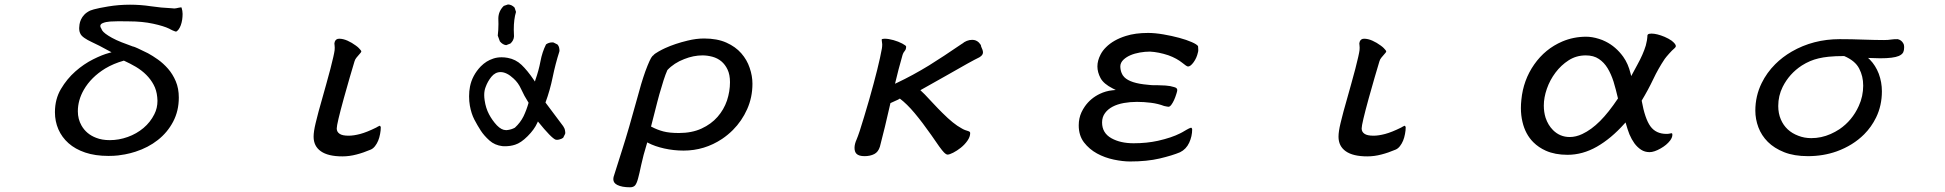

<svg xmlns="http://www.w3.org/2000/svg" viewBox="-20 -648 8540 843"><path d="M500 -554.7 545.9 -554.2Q605 -554.2 652.3 -543.9Q699.2 -533.7 723.1 -522Q724.6 -521.5 727.5 -519.5Q732.4 -516.6 737.5 -514.6Q742.7 -512.7 746.6 -511Q750.5 -509.3 752 -509.3Q756.8 -509.3 763.7 -518.1Q775.4 -533.7 779.8 -561Q781.7 -573.7 781.7 -586.9Q781.7 -600.1 777.3 -614.3Q776.4 -615.7 774.9 -615.7Q771 -615.7 765.6 -614.3Q751 -610.8 745.1 -610.8Q739.3 -610.8 733.9 -611.8Q687 -613.8 642.1 -620.6Q597.2 -627.4 550.8 -627.4Q501.5 -627.4 454.6 -619.6Q413.6 -612.8 392.1 -606.9Q383.3 -604.5 376 -601.6Q359.9 -593.8 350.3 -583.7Q340.8 -573.7 335.7 -562.5Q330.6 -551.3 329.1 -541Q327.6 -529.8 327.6 -524.7Q327.6 -519.5 328.1 -516.1Q328.6 -512.7 329.3 -509.3Q330.1 -505.9 331.5 -502.9Q334.5 -495.6 339.4 -490.7Q344.2 -485.8 350.6 -481.4Q362.8 -472.7 383.8 -462.9Q407.7 -452.6 469.7 -418.5L459 -415.5Q430.2 -408.2 389.2 -387.7Q348.1 -367.2 311 -334.5Q273.9 -301.8 247.6 -257.3Q221.2 -212.9 221.2 -155.3Q221.2 -115.2 236.3 -80.3Q251.5 -45.4 280.8 -19.3Q310.1 6.8 354 21.7Q397.9 36.6 456.1 36.6Q481 36.6 499 34.4Q517.1 32.2 528.8 29.8Q552.2 25.4 574.7 18.1Q630.9 0 672.9 -33.2Q715.3 -66.4 740.2 -113.8Q765.1 -161.1 765.1 -219.7Q765.1 -259.8 751.7 -291.3Q738.3 -322.8 717.8 -346.2Q697.3 -369.6 673.6 -386.5Q649.9 -403.3 629.9 -414.1Q573.2 -442.4 564.5 -443.8H563.5Q537.6 -453.1 513.9 -462.4Q490.2 -471.7 471.7 -481.9Q437 -501 428.2 -515.1Q425.8 -519 424.8 -522.5Q420.4 -528.8 420.4 -533.7Q420.4 -542 430.7 -546.4Q444.3 -552.2 463.6 -553.5Q482.9 -554.7 500 -554.7ZM671.4 -205.6Q671.4 -173.3 657.7 -146.5Q640.1 -111.3 609.9 -85.9Q579.6 -60.5 540.8 -46.6Q502 -32.7 461.9 -32.7Q427.7 -32.7 401.9 -43Q359.4 -59.1 337.9 -96.7Q321.8 -125 321.8 -159.2Q321.8 -208 348.1 -253.9Q379.9 -309.1 441.9 -347.2Q478.5 -369.1 523.9 -381.8Q551.8 -369.1 576.7 -354.5Q629.4 -322.8 654.3 -276.4Q667.5 -252.4 670.4 -221.2Q671.4 -213.4 671.4 -205.6Z M1651.9 -89.4Q1649.9 -95.7 1647.5 -95.7Q1647 -95.7 1646.5 -95.7Q1639.6 -92.8 1631.8 -87.9Q1590.3 -67.4 1561.5 -59.8Q1532.7 -52.2 1510.7 -52.2Q1482.9 -52.2 1471.2 -60.5Q1458.5 -68.8 1458.5 -84Q1458.5 -103.5 1489.7 -216.8Q1502.4 -262.7 1515.6 -308.1L1536.6 -378.9Q1539.1 -387.7 1545.2 -395Q1551.3 -402.3 1555.2 -406.7Q1566.4 -418.5 1566.4 -422.4Q1566.4 -424.3 1563 -428.5Q1559.6 -432.6 1555.4 -437Q1551.3 -441.4 1542.5 -447.8Q1524.9 -460.9 1505.6 -469.5Q1486.3 -478 1469.2 -478Q1454.6 -478 1449.7 -464.4Q1448.2 -460 1448.2 -456.8Q1448.2 -453.6 1449 -449.2Q1449.7 -444.8 1449.7 -439Q1449.7 -433.1 1449.2 -427.7Q1446.8 -408.2 1430.7 -345.7Q1422.4 -313.5 1412.1 -277.3Q1383.8 -178.2 1378.9 -158.9Q1374 -139.6 1372.1 -132.3Q1370.1 -124 1365.7 -106.9Q1356.9 -70.3 1356.9 -47.9Q1356.9 -6.3 1388.7 16.1Q1420.4 38.6 1483.4 38.6Q1514.2 38.6 1545.4 30.3Q1574.7 22.9 1607.9 8.8Q1618.2 4.4 1626.5 -6.3Q1643.1 -27.3 1648.9 -60.1Q1651.9 -75.2 1651.9 -89.4Z M2182.6 -396.5Q2162.6 -396.5 2146 -390.9Q2129.4 -385.3 2116.7 -377.4Q2103 -368.7 2090.8 -356.4Q2053.2 -316.9 2043.5 -267.6Q2039.6 -248 2039.6 -225.1Q2039.6 -203.1 2043 -184.1Q2049.3 -148.9 2062.7 -123Q2076.2 -97.2 2090.8 -74.7Q2105 -52.7 2128.9 -31.2Q2152.3 -10.3 2186 -6.3Q2191.9 -5.9 2197.3 -5.9Q2221.2 -5.9 2241.7 -12.7Q2267.1 -20.5 2296.6 -50Q2326.2 -79.6 2338.9 -108.4L2341.8 -114.7Q2401.4 -41 2419.9 -34.7Q2422.4 -34.2 2424.8 -34.2Q2427.2 -34.2 2430.4 -34.4Q2433.6 -34.7 2437.5 -36.1Q2445.8 -38.1 2452.6 -43L2461.4 -60.5Q2461.9 -63.5 2461.9 -66.4Q2461.9 -69.3 2460.9 -74.2Q2459.5 -84.5 2452.6 -94.2L2375 -197.8Q2395 -252 2406.7 -309.6Q2418.5 -367.2 2436 -421.9Q2436.5 -424.3 2436.5 -427.5Q2436.5 -430.7 2435.5 -435.1Q2434.6 -444.3 2427.7 -452.6L2410.2 -461.4Q2407.7 -461.9 2405.3 -461.9Q2389.6 -461.9 2377.4 -453.1Q2360.4 -418.9 2353 -378.9Q2345.2 -337.9 2331.1 -298.3L2328.6 -290L2323.7 -297.4Q2295.4 -338.9 2269.8 -363.3Q2244.1 -387.7 2209 -394Q2195.3 -396.5 2182.6 -396.5ZM2201.2 -76.7Q2182.1 -76.7 2161.6 -97.7Q2141.1 -119.6 2127 -146.5Q2112.8 -173.3 2107.9 -207.5Q2106 -219.7 2106 -230.5Q2106 -250.5 2112.3 -266.1Q2121.1 -290.5 2137.2 -310.5Q2154.3 -331.5 2177.7 -331.5Q2204.6 -331.5 2234.9 -303.2Q2255.9 -284.2 2267.6 -257.8Q2281.2 -227.5 2300.8 -196.8Q2292 -165.5 2278.8 -137.7Q2265.1 -109.9 2240.7 -87.4Q2225.1 -78.6 2205.1 -76.7Q2203.1 -76.7 2201.2 -76.7ZM2168.5 -542.5Q2168.5 -516.6 2165.5 -491.7L2174.8 -466.3Q2187.5 -451.2 2202.6 -449.7L2221.2 -457Q2235.8 -470.2 2236.8 -488.3Q2235.8 -503.9 2235.8 -518.1Q2235.8 -563.5 2245.6 -595.7L2239.3 -614.7Q2226.6 -627.9 2210.4 -628.4L2191.9 -622.1Q2168 -598.6 2168 -566.4Z M2674.3 127.9Q2672.9 133.8 2672.9 139.2Q2672.9 155.3 2690.4 164.1Q2710.9 174.3 2746.1 174.3Q2760.7 174.3 2768.1 166.3Q2775.4 158.2 2781.5 135.7Q2787.6 113.3 2795.4 75.7Q2803.2 38.1 2821.8 -22.9L2826.2 -20.5Q2855 -5.4 2896.5 3.9Q2938 13.2 2981.4 13.2Q3073.2 13.2 3150.4 -38.1Q3175.8 -55.2 3197.8 -77.1Q3237.3 -116.7 3260.5 -168.7Q3283.7 -220.7 3283.7 -280.3Q3283.7 -314.9 3271.5 -350.1Q3259.8 -385.3 3234.6 -414.1Q3209.5 -442.9 3169.2 -460.9Q3128.9 -479 3071.3 -479Q3036.6 -479 2999 -469.7Q2943.8 -456.5 2899.9 -436.5Q2886.2 -430.2 2871.6 -421.9Q2853.5 -411.6 2849.1 -405.8L2848.6 -404.8Q2846.2 -403.8 2844.2 -401.4Q2834.5 -391.6 2813 -333.5Q2794.9 -282.2 2777.8 -216.8Q2739.7 -77.6 2712.9 5.9Q2686 89.4 2674.3 127.9ZM2984.4 -388.7Q3024.9 -404.8 3064.5 -404.8Q3085.4 -404.8 3107.9 -398.9Q3153.8 -386.2 3174.3 -342.8Q3185.1 -320.3 3185.1 -287.1Q3185.1 -246.6 3171.9 -206.5Q3158.2 -166.5 3130.4 -134.8Q3102.5 -103 3060.1 -83.5Q3017.6 -64 2960.9 -64Q2919.4 -64 2892.6 -71Q2865.7 -78.1 2841.8 -90.8L2838.4 -92.3Q2848.1 -128.9 2854.7 -156Q2861.3 -183.1 2866 -200.4Q2870.6 -217.8 2875 -233.9Q2884.3 -267.1 2893.3 -294.9Q2902.3 -322.8 2910.2 -340.3Q2939.5 -371.6 2984.4 -388.7Z M3958.5 -443.4Q3958.5 -447.8 3941.4 -456.8Q3924.3 -465.8 3902.8 -471.9Q3881.3 -478 3863.8 -478Q3852.5 -478 3851.1 -474.1Q3851.1 -473.6 3851.1 -473.1Q3851.1 -472.7 3851.6 -470.2Q3853.5 -459 3853.5 -453.6Q3853.5 -443.8 3852.1 -435.5Q3838.9 -360.4 3796.4 -210.9Q3784.7 -169.4 3773.9 -134.8L3754.9 -73.7Q3746.1 -47.4 3741.2 -36.1Q3731.9 -15.6 3731.9 1Q3731.9 18.6 3740.7 27.3Q3751 37.6 3775.9 37.6Q3800.8 37.6 3818.8 28.3Q3835.9 19.5 3843.3 -3.9Q3854 -44.4 3865.2 -90.8Q3883.8 -168 3889.6 -195.3Q3901.4 -201.2 3912.1 -205.6Q3922.9 -210 3928.2 -213.4L3930.7 -215.3Q3961.9 -191.9 3995.8 -151.4Q4029.8 -110.8 4068.8 -55.2Q4110.8 7.3 4124.5 21Q4134.3 30.8 4140.6 30.8Q4148.4 30.8 4165 22.5Q4182.1 13.7 4198.7 0.5Q4215.3 -12.7 4227.5 -30Q4239.7 -47.4 4239.7 -63.5Q4239.7 -67.4 4237.3 -69.3Q4234.9 -71.3 4230 -72.8L4216.8 -77.1Q4209 -80.1 4201.2 -85Q4167 -103 4117.7 -152.3Q4101.1 -168.5 4075.2 -196.3Q4049.3 -224.1 4040.5 -233.2Q4031.7 -242.2 4021 -252Q4108.9 -300.8 4137.2 -317.4Q4246.6 -380.4 4279.3 -396Q4280.8 -397 4281.7 -397.5Q4295.9 -406.2 4295.9 -418Q4295.9 -427.2 4287.6 -444.3V-445.3Q4287.6 -451.2 4277.8 -461.4Q4265.6 -473.1 4249 -473.1Q4236.3 -473.1 4224.9 -468.5Q4213.4 -463.9 4205.1 -456.5H4204.6Q4119.6 -398.4 4059.1 -360.8Q3987.3 -316.9 3918 -284.2L3909.7 -280.3Q3918.5 -317.4 3925.3 -343.3Q3932.1 -369.1 3942.9 -407.2Q3945.3 -416 3952.6 -424.8Q3958.5 -431.2 3958.5 -443.4Z M5196.3 -356Q5207 -356 5220.7 -374.8Q5234.4 -393.6 5239.7 -418Q5241.2 -422.9 5241.2 -427.7Q5241.2 -432.6 5240.7 -437.7Q5240.2 -442.9 5240.2 -445.3Q5235.4 -453.1 5212.6 -463.1Q5189.9 -473.1 5157.5 -481.9Q5125 -490.7 5087.6 -497.1Q5050.3 -503.4 5021 -503.4Q4964.4 -503.4 4923.3 -490.2Q4868.7 -473.1 4836.4 -440.9Q4820.8 -425.8 4812 -408.2Q4798.3 -381.8 4798.3 -356.4Q4798.3 -331.1 4812 -305.2Q4825.7 -279.8 4865.2 -259.8L4878.9 -252.9L4863.8 -251.5Q4835 -248.5 4808.6 -235.8Q4768.1 -216.3 4743.2 -180.7Q4734.9 -168.9 4728.5 -155.3Q4716.3 -128.9 4716.3 -97.7Q4716.3 -53.2 4739.3 -22.9Q4762.7 7.3 4796.6 25.9Q4830.6 44.4 4870.1 52.7Q4909.7 61 4941.4 61Q5016.1 61 5071.8 47.9Q5127.4 34.7 5161.1 20.5Q5188 7.3 5201.2 -21.2Q5214.4 -49.8 5214.4 -80.1Q5214.4 -83.5 5211.4 -86.4Q5210.4 -87.4 5209.5 -87.4Q5208.5 -87.4 5208 -86.9Q5202.1 -85.4 5189.9 -78.4Q5177.7 -71.3 5171.4 -67.6Q5165 -64 5161.6 -62.5Q5124.5 -43.5 5064 -29.8Q5015.1 -19 4957.3 -19Q4899.4 -19 4859.9 -41Q4818.8 -64 4818.8 -110.4Q4818.8 -134.3 4832 -151.9Q4856.4 -185.1 4914.6 -195.8Q4941.9 -200.7 4972.2 -200.7Q5002.4 -200.7 5033.2 -196.8Q5064.5 -192.9 5091.3 -182.6Q5097.2 -181.2 5103.3 -180.2Q5109.4 -179.2 5110.4 -179.2Q5116.2 -179.2 5122.6 -187.5Q5135.7 -205.1 5145 -235.8Q5148.9 -247.6 5148.9 -252.4Q5148.9 -257.3 5145.8 -260.5Q5142.6 -263.7 5135.3 -265.6Q5119.1 -271 5097.2 -272.5Q5075.2 -273.9 5061.5 -273.9Q5047.9 -273.9 5043 -273.9Q5038.1 -273.9 5033.7 -274.4Q5024.9 -274.9 5019 -275.9Q4943.4 -282.2 4916.5 -309.1Q4908.2 -317.4 4904.3 -328.1Q4898.9 -341.8 4898.9 -357.4Q4899.4 -373.5 4913.6 -386.7Q4938 -409.2 4984.9 -417.5Q5007.3 -421.4 5029.3 -421.4Q5067.4 -419.4 5109.9 -405.3Q5128.9 -398.4 5144.3 -389.9Q5159.7 -381.3 5169.9 -373Q5180.2 -364.7 5186.5 -360.4Q5192.9 -356 5196.3 -356Z M6151.9 -89.4Q6149.9 -95.7 6147.5 -95.7Q6147 -95.7 6146.5 -95.7Q6139.6 -92.8 6131.8 -87.9Q6090.3 -67.4 6061.5 -59.8Q6032.7 -52.2 6010.7 -52.2Q5982.9 -52.2 5971.2 -60.5Q5958.5 -68.8 5958.5 -84Q5958.5 -103.5 5989.7 -216.8Q6002.4 -262.7 6015.6 -308.1L6036.6 -378.9Q6039.1 -387.7 6045.2 -395Q6051.3 -402.3 6055.2 -406.7Q6066.4 -418.5 6066.4 -422.4Q6066.4 -424.3 6063 -428.5Q6059.6 -432.6 6055.4 -437Q6051.3 -441.4 6042.5 -447.8Q6024.9 -460.9 6005.6 -469.5Q5986.3 -478 5969.2 -478Q5954.6 -478 5949.7 -464.4Q5948.2 -460 5948.2 -456.8Q5948.2 -453.6 5949 -449.2Q5949.7 -444.8 5949.7 -439Q5949.7 -433.1 5949.2 -427.7Q5946.8 -408.2 5930.7 -345.7Q5922.4 -313.5 5912.1 -277.3Q5883.8 -178.2 5878.9 -158.9Q5874 -139.6 5872.1 -132.3Q5870.1 -124 5865.7 -106.9Q5856.9 -70.3 5856.9 -47.9Q5856.9 -6.3 5888.7 16.1Q5920.4 38.6 5983.4 38.6Q6014.2 38.6 6045.4 30.3Q6074.7 22.9 6107.9 8.8Q6118.2 4.4 6126.5 -6.3Q6143.1 -27.3 6148.9 -60.1Q6151.9 -75.2 6151.9 -89.4Z M6944.3 -486.8Q6888.7 -486.8 6839.4 -465.8Q6764.2 -433.6 6716.3 -365.2Q6668 -296.4 6659.7 -209.5Q6657.7 -190.9 6657.7 -173.8Q6657.7 -141.6 6664.6 -112.8Q6677.2 -58.6 6712.4 -23.4Q6735.4 -0.5 6767.1 13.7Q6807.6 31.7 6862.3 31.7Q6928.7 31.7 6991.2 -3.9Q7053.7 -39.6 7111.8 -104.5L7117.2 -110.4Q7122.6 -91.8 7126.2 -80.6Q7129.9 -69.3 7134.3 -58.1Q7143.6 -36.1 7156.2 -18.6Q7168.9 -1.5 7185.3 9.3Q7201.7 20 7222.7 20Q7242.7 20 7271 3.9Q7297.9 -11.2 7313 -31.2Q7322.8 -44.4 7322.8 -56.6Q7322.8 -62 7320.3 -63Q7319.8 -63 7318.4 -63Q7316.9 -63 7311 -61.5Q7305.2 -60.1 7296.9 -60.1Q7250.5 -60.1 7226.3 -93.5Q7202.1 -127 7188 -206.1Q7216.8 -253.9 7238.8 -300.3Q7260.7 -346.7 7289.1 -389.2Q7291.5 -393.1 7296.9 -399.2Q7302.2 -405.3 7308.1 -412.1Q7321.3 -427.2 7332 -436Q7337.9 -440.9 7337.9 -445.8Q7337.9 -452.1 7328.6 -461.4Q7324.7 -465.3 7319.8 -469.2Q7306.6 -478.5 7288.6 -486.3Q7254.4 -500.5 7231 -500.5Q7218.8 -500.5 7215.3 -496.6L7213.4 -493.7Q7212.4 -470.7 7206.1 -448.2Q7194.3 -409.2 7168.5 -362.8Q7157.2 -342.8 7142.1 -314L7139.2 -325.2Q7128.9 -368.2 7106.9 -398.9Q7074.7 -443.4 7029.3 -465.8Q7015.1 -473.1 7000 -477.5Q6970.2 -486.8 6944.3 -486.8ZM6872.1 -46.4Q6829.1 -46.4 6798.8 -76.7Q6776.9 -98.6 6766.1 -130.9Q6758.3 -155.8 6758.3 -184.6Q6758.3 -219.7 6771.7 -258.3Q6785.2 -296.9 6809.6 -329.3Q6834 -361.8 6867.4 -383.3Q6900.9 -404.8 6942.4 -404.8Q6977.1 -404.8 7000 -389.2Q7022.9 -374 7038.3 -348.6Q7053.7 -323.2 7064.5 -289.6Q7074.7 -255.9 7084 -215.8Q7042.5 -153.8 7005.4 -116.7Q6966.8 -78.1 6927.2 -59.6Q6899.4 -46.4 6872.1 -46.4Z M8182.1 -393.6Q8215.3 -392.1 8235.4 -392.1Q8293 -392.1 8316.9 -402.3Q8331.5 -408.7 8336.4 -418.5Q8340.3 -427.2 8340.3 -438.5Q8340.3 -440.9 8340.3 -442.9V-443.4Q8340.3 -452.1 8336.4 -458Q8332.5 -464.8 8327.4 -468.8Q8322.3 -472.7 8317.6 -474.4Q8313 -476.1 8311.5 -476.1Q8294.4 -476.1 8285.2 -474.6Q8270 -472.2 8252.2 -472.2Q8234.4 -472.2 8210.4 -472.7Q8186.5 -473.1 8160.6 -474.1Q8108.9 -476.1 8057.6 -476.1Q7941.4 -476.1 7846.7 -421.4Q7806.2 -397.9 7774.4 -366.2Q7737.3 -329.1 7714.8 -283.2Q7687 -226.6 7687 -162.1Q7687 -125 7700.4 -89.1Q7713.9 -53.2 7741.9 -25.1Q7770 2.9 7813.7 20.3Q7857.4 37.6 7918 37.6Q7985.4 37.6 8044.4 16.6Q8115.7 -9.3 8164.6 -58.1Q8196.8 -90.3 8217.3 -132.3Q8242.7 -184.6 8242.7 -247.1Q8242.7 -287.1 8229 -324.2Q8214.8 -360.8 8190.4 -385.7ZM8141.1 -182.6Q8112.3 -118.7 8056.2 -80.6Q8037.6 -68.4 8017.6 -59.6Q7976.6 -41.5 7932.6 -41.5Q7902.3 -41.5 7876 -51.8Q7820.8 -72.3 7798.8 -124Q7787.6 -150.4 7787.6 -182.6Q7787.6 -227.5 7807.1 -266.6Q7835.9 -324.2 7891.1 -360.4Q7908.7 -371.6 7928.2 -379.9Q7961.4 -394 8008.3 -398.9Q8038.1 -401.9 8076.2 -401.9H8077.1Q8125.5 -381.3 8143.1 -346.7Q8151.9 -329.6 8156.2 -311.5Q8160.6 -293.5 8160.6 -271.5Q8160.6 -249.5 8155.8 -226.6Q8150.9 -203.6 8141.1 -182.6Z"/></svg>

Font: Bakudai
Style: Light
Weight: 300
Version: Version 1.48